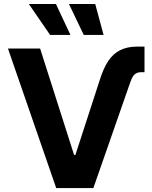

<svg xmlns="http://www.w3.org/2000/svg" viewBox="-20 -953 772 973"><path d="M675.2 -716.8H712.3V-587.1H695.6Q680.2 -587.1 669.8 -581.2Q659.3 -575.2 652.4 -563.8Q645.5 -552.3 638.1 -530.2L453.2 0H264.8L20.3 -707H183.3L355.4 -167.9H362.1L485.4 -547.1Q504.1 -607.4 528.9 -644.3Q553.7 -681.3 589.5 -699Q625.2 -716.8 675.2 -716.8ZM126.1 -932.8H263.4L337 -776H233.9ZM329.4 -932.8H462.5L504.9 -776H404.4Z"/></svg>

Font: Pretendard Std Variable
Style: Regular
Weight: 400
Designer: Base glyphs from Inter by Rasmus Andersson; Hangeul glyphs from Noto Sans CJK(Source Han Sans) by Jang Soo-young and Kan
Foundry: Kil Hyung-jin
Version: Version 1.309;Glyphs 3.2 (3225)